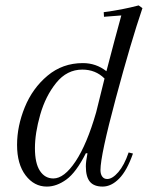

<svg xmlns="http://www.w3.org/2000/svg" viewBox="-20 -677 566 709"><path d="M455 -114 471 -110Q449 -47 420 -17.5Q391 12 359 12Q327 12 312 -6Q297 -24 297 -63Q297 -80 303 -111H297Q261 -40 225 -14Q189 12 153 12Q106 12 74.5 -29.5Q43 -71 43 -142Q43 -211 71.5 -281Q100 -351 155.5 -397.5Q211 -444 286 -444Q335 -444 373 -414Q405 -537 428 -620L364 -615L363 -632Q432 -641 492 -657L506 -647Q464 -524 407.5 -313.5Q351 -103 351 -49Q351 -34 357.5 -25Q364 -16 376 -16Q395 -16 417 -41.5Q439 -67 455 -114ZM335 -262 366 -387Q333 -420 284 -420Q227 -420 187.5 -371Q148 -322 128.5 -253.5Q109 -185 109 -130Q109 -74 127.5 -46Q146 -18 177 -18Q217 -18 259 -81Q301 -144 335 -262Z"/></svg>

Font: Arapey
Style: Italic
Weight: 400
Italic angle: -12°
Designer: Eduardo Rodriguez Tunni
Foundry: Eduardo Rodriguez Tunni
Version: Version 3.000